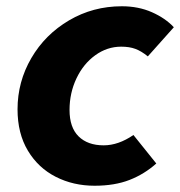

<svg xmlns="http://www.w3.org/2000/svg" viewBox="-20 -580 575 613"><path d="M36 -231Q36 -319 80 -394.5Q124 -470 200.5 -515Q277 -560 369 -560Q422 -560 465 -541Q508 -522 535 -493L452 -400Q431 -417 412 -424Q393 -431 367 -431Q322 -431 284 -403.5Q246 -376 224 -329.5Q202 -283 202 -229Q202 -173 231 -144.5Q260 -116 311 -116Q358 -116 406 -149L479 -58Q441 -24 393.5 -5.5Q346 13 282 13Q214 13 158 -15.5Q102 -44 69 -99Q36 -154 36 -231Z"/></svg>

Font: Nebula Sans Bold
Style: Regular
Weight: 700
Italic angle: -9°
Designer: Paul D. Hunt for Adobe (as Source Sans)
Foundry: Nebula Entertainment & Broadcasting LLC
Version: Version 1.010